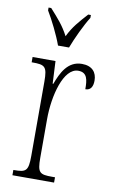

<svg xmlns="http://www.w3.org/2000/svg" viewBox="-87 -812 506 858"><g transform="rotate(10 166.0 -383.0)"><path d="M133 -606H183C200 -651 230 -715 254 -753V-766H242C207 -727 181 -699 159 -653C135 -699 109 -727 74 -766H62V-753C85 -715 117 -651 133 -606ZM33 0H222V-24H209C152 -24 142 -30 142 -99V-274C142 -379 175 -511 242 -511C284 -511 287 -476 287 -435C312 -435 321 -454 321 -480C321 -517 300 -544 253 -544C188 -544 161 -485 142 -434H139L134 -536H30V-512H33C90 -512 101 -506 101 -437V-100C101 -30 90 -24 35 -24H33Z"/></g></svg>

Font: Noto Serif Tamil ExtraCondensed ExtraLight
Style: Regular
Weight: 200
Width: 2
Designer: Indian Type Foundry, Tom Grace, and the Monotype Design Team
Foundry: Monotype Imaging Inc.
Version: Version 2.004